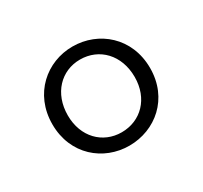

<svg xmlns="http://www.w3.org/2000/svg" viewBox="-75 -858 512 485"><g transform="rotate(-30 180.5 -615.5)"><path d="M180 -510C125 -510 83 -552 83 -615C83 -679 125 -722 180 -722C236 -722 278 -679 278 -615C278 -552 236 -510 180 -510ZM180 -471C256 -471 323 -526 323 -615C323 -704 256 -760 180 -760C105 -760 38 -704 38 -615C38 -526 105 -471 180 -471Z"/></g></svg>

Font: Source Han Serif
Style: Bold
Weight: 700
Designer: Ryoko NISHIZUKA 西塚涼子 (kana & ideographs); Frank Grießhammer (Latin, Greek & Cyrillic); Wenlong ZHANG 张文龙 (bopomofo); San
Foundry: Adobe Systems Incorporated
Version: Version 1.001;PS 1.001;hotconv 16.6.54;makeotf.lib2.5.65590